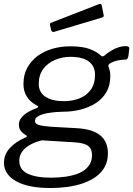

<svg xmlns="http://www.w3.org/2000/svg" viewBox="-40 -771 671 966"><path d="M215 175Q101 175 40.5 140.5Q-20 106 -20 48Q-20 6 9.5 -26Q39 -58 85 -78Q93 -81 95 -84.5Q97 -88 90 -91Q72 -102 63.5 -114Q55 -126 55 -143Q55 -164 68.5 -180Q82 -196 102 -207.5Q122 -219 141 -226Q149 -228 151.5 -232.5Q154 -237 147 -239Q113 -257 95.5 -284Q78 -311 78 -348Q78 -395 97.5 -430.5Q117 -466 150 -490Q183 -514 225 -526Q267 -538 313 -538Q377 -538 413.5 -523.5Q450 -509 469 -490Q474 -486 480.5 -488.5Q487 -491 492 -497Q506 -508 522 -517.5Q538 -527 556.5 -533Q575 -539 590 -539Q602 -539 607 -535.5Q612 -532 610 -523L606 -489Q604 -479 600.5 -475Q597 -471 588 -471Q569 -470 556 -467.5Q543 -465 532 -461Q501 -450 506 -436Q509 -428 512 -416.5Q515 -405 515 -388Q515 -341 495 -307Q475 -273 441 -251.5Q407 -230 365 -219.5Q323 -209 279 -209Q269 -209 246 -207.5Q223 -206 197.5 -201.5Q172 -197 154 -187.5Q136 -178 136 -162Q136 -148 156 -142Q176 -136 221 -133L348 -126Q428 -121 465.5 -89Q503 -57 503 0Q503 40 486.5 69.5Q470 99 441.5 119Q413 139 376.5 151.5Q340 164 298.5 169.5Q257 175 215 175ZM218 123Q256 123 293 117.5Q330 112 359 99.5Q388 87 405.5 64.5Q423 42 423 9Q423 -22 403.5 -37Q384 -52 334 -55L171 -65Q141 -58 115 -44.5Q89 -31 73 -10.5Q57 10 57 38Q57 83 99.5 103Q142 123 218 123ZM281 -262Q323 -262 358.5 -275.5Q394 -289 416 -318.5Q438 -348 438 -395Q438 -438 407 -461.5Q376 -485 314 -485Q273 -485 236.5 -469.5Q200 -454 177.5 -424Q155 -394 155 -348Q155 -307 188.5 -284.5Q222 -262 281 -262ZM472 -743 481 -698Q483 -692 481.5 -688.5Q480 -685 471 -682L233 -611Q226 -609 222 -612Q218 -615 217 -621L212 -643Q210 -654 216 -656L460 -751Q464 -752 467.5 -750.5Q471 -749 472 -743Z"/></svg>

Font: Libre Franklin
Style: Italic
Weight: 400
Italic angle: -8°
Designer: Pablo Impallari, Rodrigo Fuenzalida, Nhung Nguyen
Foundry: Impallari Type
Version: Version 3.000